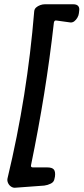

<svg xmlns="http://www.w3.org/2000/svg" viewBox="-20 -777 391 898"><path d="M51 101Q41 102 31.5 95.5Q22 89 17.5 78.5Q13 68 15 58Q62 -138 93 -333Q124 -528 140 -724Q141 -735 149 -742Q157 -749 168 -753Q179 -757 189 -757H323Q339 -757 346 -748.5Q353 -740 350 -724L349 -715Q348 -705 342 -694.5Q336 -684 327.5 -677.5Q319 -671 309 -672L244 -681Q234 -683 232 -671Q213 -502 186.5 -338Q160 -174 125 -4Q123 6 134 6H201Q224 6 232 16Q240 26 237 49L235 58Q233 74 218 81.5Q203 89 187 91Z"/></svg>

Font: Winky Sans
Style: Italic
Weight: 400
Italic angle: -8.97852°
Designer: Simon Atzbach
Foundry: typofactur
Version: Version 1.205